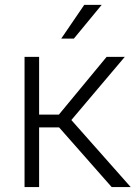

<svg xmlns="http://www.w3.org/2000/svg" viewBox="-20 -759 558 779"><path d="M79.6 0ZM219.7 -242.2H138.7V0H79.6V-528.3H138.7V-293.9H218.8L412.6 -528.3H486.3L269.5 -272L510.3 0H433.1ZM321.8 -739.3H392.6L279.8 -602.5H228.5Z"/></svg>

Font: Roboto Light
Style: Regular
Weight: 300
Designer: Google
Version: Version 2.134; 2016; ttfautohint (v1.6)